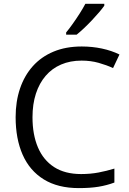

<svg xmlns="http://www.w3.org/2000/svg" viewBox="-20 -965 670 995"><path d="M402.8 -650.9Q343.8 -650.9 296.6 -630.6Q249.5 -610.4 216.6 -572Q183.6 -533.7 166 -479.5Q148.4 -425.3 148.4 -357.4Q148.4 -267.6 176.5 -201.4Q204.6 -135.3 260.5 -99.1Q316.4 -63 400.4 -63Q448.2 -63 490.5 -71Q532.7 -79.1 572.8 -91.3V-19Q533.7 -4.4 490.7 2.7Q447.8 9.8 388.7 9.8Q279.8 9.8 206.8 -35.4Q133.8 -80.6 97.4 -163.1Q61 -245.6 61 -357.9Q61 -439 83.7 -506.1Q106.4 -573.2 150.1 -622.1Q193.8 -670.9 257.6 -697.5Q321.3 -724.1 403.8 -724.1Q458 -724.1 508.3 -713.4Q558.6 -702.6 599.1 -682.6L565.9 -612.3Q531.7 -627.9 491 -639.4Q450.2 -650.9 402.8 -650.9ZM520.5 -945.3V-935.5Q510.7 -921.4 493.9 -901.6Q477.1 -881.8 456.5 -860.1Q436 -838.4 415.3 -818.8Q394.5 -799.3 377 -785.2H322.8V-796.9Q338.4 -815.4 356.9 -841.6Q375.5 -867.7 393.1 -895.3Q410.6 -922.9 422.4 -945.3Z"/></svg>

Font: Wonky
Style: Regular
Weight: 400
Designer: Monotype Design Team
Foundry: Monotype Imaging Inc.
Version: Version 3.000